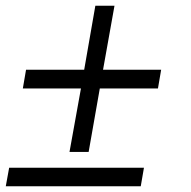

<svg xmlns="http://www.w3.org/2000/svg" viewBox="-30 -651 669 671"><path d="M212.9 -120.1 252.9 -341.8H49.8L61 -407.2H264.2L303.2 -630.9H370.1L330.1 -407.2H533.2L522 -341.8H318.8L279.8 -120.1ZM-9.8 0 2 -64.9H473.1L461.9 0Z"/></svg>

Font: Archivo Light
Style: Italic
Weight: 300
Italic angle: -10°
Designer: Hector Gatti
Foundry: Omnibus-Type
Version: Version 2.001